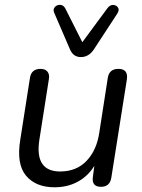

<svg xmlns="http://www.w3.org/2000/svg" viewBox="-20 -785 601 814"><path d="M211 9Q132 9 90.5 -40Q49 -89 66 -193L107 -455Q113 -493 152 -493Q172 -493 181.5 -481Q191 -469 187 -448L147 -193Q126 -58 235 -58Q304 -58 347 -103Q390 -148 401 -223L437 -455Q443 -493 482 -493Q524 -493 518 -449L452 -32Q446 7 408 7Q367 7 374 -37L380 -82Q353 -38 309.5 -14.5Q266 9 211 9ZM323 -543Q291 -543 277 -575L211 -728Q203 -744 212 -754.5Q221 -765 235 -764.5Q249 -764 257 -749L329 -606L436 -751Q447 -765 460.5 -764Q474 -763 480.5 -752.5Q487 -742 477 -727L379 -577Q357 -543 323 -543Z"/></svg>

Font: Nunito
Style: Italic
Weight: 400
Italic angle: -9°
Designer: Vernon Adams
Foundry: Vernon Adams
Version: Version 3.601; ttfautohint (v1.8.2.53-6de2)